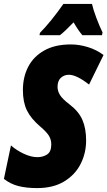

<svg xmlns="http://www.w3.org/2000/svg" viewBox="-38 -951 549 981"><path d="M-18 -37 18 -208Q46 -183 83.5 -165.5Q121 -148 153 -148Q182 -148 203 -162Q224 -176 224 -213Q224 -237 212.5 -256.5Q201 -276 167 -305Q120 -345 99.5 -387Q79 -429 79 -491Q79 -557 106 -609.5Q133 -662 188 -693Q243 -724 324 -724Q366 -724 410.5 -710.5Q455 -697 491 -670L417 -519Q353 -569 314 -569Q290 -569 273 -553.5Q256 -538 256 -507Q256 -486 268.5 -465.5Q281 -445 318 -417Q364 -382 383 -338.5Q402 -295 402 -233Q402 -169 374 -113.5Q346 -58 290 -24Q234 10 152 10Q96 10 55.5 -0.5Q15 -11 -18 -37ZM166 -783Q223 -841 286 -931H432Q438 -903 454 -860.5Q470 -818 486 -785L483 -771H383Q362 -795 338 -837Q293 -790 268 -771H164Z"/></svg>

Font: Noto Sans UI CondBlack
Style: Italic
Weight: 900
Width: 3
Italic angle: -12°
Designer: Monotype Design Team
Foundry: Monotype Imaging Inc.
Version: Version 1.001